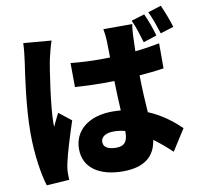

<svg xmlns="http://www.w3.org/2000/svg" viewBox="-96 -958 1192 1131"><g transform="rotate(-10 500.0 -392.5)"><path d="M269 -765 102 -779C101 -741 95 -696 91 -666C80 -592 52 -404 52 -251C52 -115 72 2 93 70L229 61C228 44 228 26 228 15C228 5 231 -18 234 -32C246 -90 277 -191 307 -281L233 -339C220 -310 208 -291 196 -262C195 -266 195 -282 195 -285C195 -378 229 -611 241 -663C245 -681 260 -742 269 -765ZM833 -822 754 -798C774 -756 788 -705 802 -661L882 -687C872 -725 852 -781 833 -822ZM938 -855 859 -830C879 -789 896 -738 910 -695L989 -720C978 -757 957 -814 938 -855ZM604 -165V-158C604 -103 585 -77 536 -77C494 -77 459 -89 459 -124C459 -156 490 -174 536 -174C559 -174 581 -171 604 -165ZM754 -778H581C585 -757 589 -724 589 -709L591 -607L534 -606C474 -606 414 -609 356 -615L357 -471C416 -467 476 -465 535 -465L592 -466C593 -403 596 -342 599 -289C582 -290 566 -291 548 -291C409 -291 317 -219 317 -107C317 6 410 67 551 67C682 67 744 9 757 -85C791 -60 827 -30 864 5L945 -122C901 -164 839 -216 754 -251C750 -310 745 -382 744 -473C795 -477 845 -482 890 -489V-639C844 -630 795 -622 744 -617L747 -711C748 -733 750 -759 754 -778Z"/></g></svg>

Font: Noto Sans CJK TC Black
Style: Regular
Weight: 900
Designer: Ryoko NISHIZUKA 西塚涼子 (kana, bopomofo & ideographs); Paul D. Hunt (Latin, Greek & Cyrillic); Sandoll Communications 산돌커뮤니
Foundry: Adobe
Version: Version 2.004;hotconv 1.0.118;makeotfexe 2.5.65603